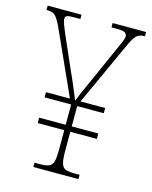

<svg xmlns="http://www.w3.org/2000/svg" viewBox="-109 -786 682 859"><g transform="rotate(15 232.0 -357.0)"><path d="M129 0V-20H156Q182 -20 196 -26Q210 -32 215 -49.5Q220 -67 220 -104V-195H97V-220H220V-314H97V-338H208L73 -637Q56 -672 44 -683Q32 -694 8 -694H4V-714H161V-694H127Q105 -694 98 -690Q91 -686 91 -677Q91 -667 97.5 -649.5Q104 -632 114 -609L178 -463Q193 -431 207.5 -396Q222 -361 233 -335Q241 -356 251.5 -380.5Q262 -405 274 -430L340 -578Q356 -615 366.5 -638Q377 -661 377 -673Q376 -683 367.5 -688.5Q359 -694 325 -694H305V-714H460V-694H456Q433 -694 420 -680.5Q407 -667 391 -631L257 -338H371V-314H248V-220H371V-195H248V-106Q248 -69 253 -50.5Q258 -32 271.5 -26Q285 -20 312 -20H338V0Z"/></g></svg>

Font: Noto Serif Ethiopic Condensed Thin
Style: Regular
Weight: 100
Width: 3
Designer: Monotype Design Team
Foundry: Monotype Imaging Inc.
Version: Version 2.102; ttfautohint (v1.8.4.7-5d5b)